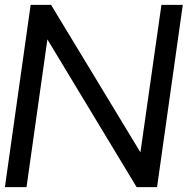

<svg xmlns="http://www.w3.org/2000/svg" viewBox="-28 -770 786 790"><path d="M724.1 -750 618.2 0H534.2L167 -607.9L81.1 0H-7.8L98.1 -750H182.1L549.8 -143.1L636.2 -750Z"/></svg>

Font: Oakes Grotesk
Style: Italic
Weight: 400
Italic angle: -8°
Designer: Samuel Oakes
Foundry: Samuel Oakes
Version: Version 1.000;PS 001.000;hotconv 1.0.88;makeotf.lib2.5.64775